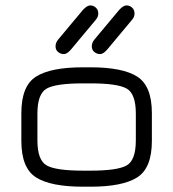

<svg xmlns="http://www.w3.org/2000/svg" viewBox="-20 -704 653 724"><path d="M247.1 -516.6Q232.4 -500 220.7 -500Q209 -500 199.2 -507.8Q189.5 -515.6 189.5 -529.3Q189.5 -543 199.2 -554.7L293 -667Q308.6 -683.6 320.3 -683.6Q332 -683.6 341.3 -675.3Q350.6 -667 350.6 -653.3Q350.6 -639.6 340.8 -628.9ZM383.8 -516.6Q369.1 -500 357.4 -500Q345.7 -500 335.9 -507.8Q326.2 -515.6 326.2 -529.3Q326.2 -543 335.9 -554.7L429.7 -667Q445.3 -683.6 457 -683.6Q468.8 -683.6 478 -675.3Q487.3 -667 487.3 -653.3Q487.3 -639.6 477.5 -628.9ZM321.3 0H293Q170.9 0 115.7 -35.2Q60.5 -70.3 60.5 -172.9V-277.3Q60.5 -379.9 115.7 -415Q170.9 -450.2 293 -450.2H321.3Q442.4 -450.2 497.6 -415Q552.7 -379.9 552.7 -277.3V-172.9Q552.7 -70.3 497.6 -35.2Q442.4 0 321.3 0ZM293 -60.5H321.3Q422.9 -60.5 457.5 -80.1Q492.2 -99.6 492.2 -174.8V-275.4Q492.2 -350.6 457.5 -370.1Q422.9 -389.6 321.3 -389.6H293Q189.5 -389.6 155.3 -369.6Q121.1 -349.6 121.1 -275.4V-174.8Q121.1 -100.6 155.3 -80.6Q189.5 -60.5 293 -60.5Z"/></svg>

Font: Jura
Style: Medium
Weight: 500
Version: Version 2.6.1